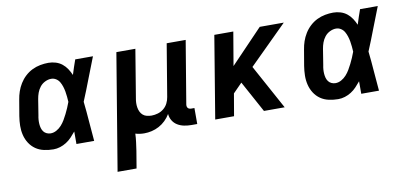

<svg xmlns="http://www.w3.org/2000/svg" viewBox="-69 -754 2539 1195"><g transform="rotate(-10 1200.0 -156.5)"><path d="M221 8Q191 8 161.5 1.5Q132 -5 109 -21Q86 -37 70.5 -61Q55 -85 48 -113.5Q41 -142 41.5 -172Q42 -202 47 -233L64 -333Q68 -359 76.5 -384Q85 -409 99.5 -432.5Q114 -456 134.5 -475Q155 -494 179.5 -506Q204 -518 230.5 -523Q257 -528 282 -528Q306 -528 328.5 -521Q351 -514 368.5 -500Q386 -486 398.5 -467Q411 -448 420 -427Q427 -451 435 -474Q443 -497 451 -520H563Q536 -453 510.5 -385.5Q485 -318 457 -251Q464 -188 468.5 -125.5Q473 -63 479 0H367Q367 -20 367 -40Q367 -60 367 -79Q353 -62 337.5 -45.5Q322 -29 303 -17Q284 -5 263 1.5Q242 8 221 8ZM221 -93Q240 -93 258 -103Q276 -113 289.5 -128Q303 -143 313 -160Q323 -177 332 -195Q341 -213 348.5 -230.5Q356 -248 363 -267Q362 -283 360.5 -300Q359 -317 356 -333.5Q353 -350 348 -365.5Q343 -381 335 -395Q327 -409 313 -418Q299 -427 282 -427Q263 -427 243.5 -417.5Q224 -408 211 -391.5Q198 -375 191 -355.5Q184 -336 181 -317L165 -217Q162 -203 161 -189.5Q160 -176 161 -162.5Q162 -149 165.5 -136.5Q169 -124 176.5 -114Q184 -104 196 -98.5Q208 -93 221 -93Z M589 215 711 -520H831L781 -217Q778 -202 777.5 -187Q777 -172 779.5 -157.5Q782 -143 788 -130.5Q794 -118 804.5 -109Q815 -100 829.5 -96.5Q844 -93 859 -93Q878 -93 898.5 -99Q919 -105 935.5 -118.5Q952 -132 961.5 -151Q971 -170 974 -190L1029 -520H1149L1083 -124Q1082 -118 1083 -112Q1084 -106 1087.5 -101.5Q1091 -97 1097 -95Q1103 -93 1110 -93H1129V8H1093Q1069 8 1046.5 3.5Q1024 -1 1005 -12.5Q986 -24 974.5 -43Q963 -62 961 -85Q948 -63 929.5 -45Q911 -27 888.5 -15Q866 -3 842 2.5Q818 8 795 8Q780 8 766 6Q752 4 739 0Q738 26 734.5 53Q731 80 727 107L709 215Z M1244 0 1330 -520H1450L1414 -308L1617 -520H1769L1529 -282L1683 0H1552L1444 -198L1387 -140L1363 0Z M2021 8Q1991 8 1961.5 1.5Q1932 -5 1909 -21Q1886 -37 1870.5 -61Q1855 -85 1848 -113.5Q1841 -142 1841.5 -172Q1842 -202 1847 -233L1864 -333Q1868 -359 1876.5 -384Q1885 -409 1899.5 -432.5Q1914 -456 1934.5 -475Q1955 -494 1979.5 -506Q2004 -518 2030.5 -523Q2057 -528 2082 -528Q2106 -528 2128.5 -521Q2151 -514 2168.5 -500Q2186 -486 2198.5 -467Q2211 -448 2220 -427Q2227 -451 2235 -474Q2243 -497 2251 -520H2363Q2336 -453 2310.5 -385.5Q2285 -318 2257 -251Q2264 -188 2268.5 -125.5Q2273 -63 2279 0H2167Q2167 -20 2167 -40Q2167 -60 2167 -79Q2153 -62 2137.5 -45.5Q2122 -29 2103 -17Q2084 -5 2063 1.5Q2042 8 2021 8ZM2021 -93Q2040 -93 2058 -103Q2076 -113 2089.5 -128Q2103 -143 2113 -160Q2123 -177 2132 -195Q2141 -213 2148.5 -230.5Q2156 -248 2163 -267Q2162 -283 2160.5 -300Q2159 -317 2156 -333.5Q2153 -350 2148 -365.5Q2143 -381 2135 -395Q2127 -409 2113 -418Q2099 -427 2082 -427Q2063 -427 2043.5 -417.5Q2024 -408 2011 -391.5Q1998 -375 1991 -355.5Q1984 -336 1981 -317L1965 -217Q1962 -203 1961 -189.5Q1960 -176 1961 -162.5Q1962 -149 1965.5 -136.5Q1969 -124 1976.5 -114Q1984 -104 1996 -98.5Q2008 -93 2021 -93Z"/></g></svg>

Font: Iosevka SS04 Extended Oblique
Style: Bold
Weight: 700
Width: 7
Italic angle: -9°
Monospace: yes
Designer: Belleve Invis
Foundry: Belleve Invis
Version: Version 19.0.0; ttfautohint (v1.8.4)